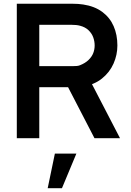

<svg xmlns="http://www.w3.org/2000/svg" viewBox="-20 -740 700 1028"><path d="M273.8 82.5 235.4 267.5H311.8L388.9 82.5ZM485.9 0 330 -301 454.8 -323.5 622.6 0ZM70 0V-720H367.5Q399.9 -720 425.2 -716Q486.2 -706.8 527.2 -676.5Q568.2 -646.2 588.3 -600.2Q608.5 -554.2 608.5 -496.5Q608.5 -446.2 587.9 -399.5Q567.3 -352.8 525.9 -319.5Q484.5 -286.3 425.2 -277Q399.9 -273 367.5 -273H190.3V0ZM362.5 -385.8H367.8Q382.2 -385.9 391.2 -386.7Q400.3 -387.5 408.2 -390.7Q436.5 -401.9 454 -418.9Q471.5 -435.8 479.2 -455.5Q486.8 -475.1 486.8 -496.5Q486.8 -518.8 479.2 -540Q471.5 -561.3 453.8 -578.3Q436.1 -595.2 408.2 -602.3Q390 -607.2 362.5 -607.2H190.3V-385.8Z"/></svg>

Font: Hauora
Style: Regular
Weight: 400
Designer: Wayne Shih
Foundry: WCYS
Version: Version 1.001